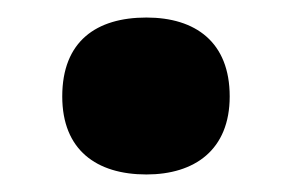

<svg xmlns="http://www.w3.org/2000/svg" viewBox="-20 -431 332 219"><path d="M51 -321C51 -260 90 -232 147 -232C202 -232 242 -260 242 -321C242 -383 203 -411 147 -411C90 -411 51 -384 51 -321Z"/></svg>

Font: Noto Sans Khmer UI ExtraCondensed ExtraBold
Style: Regular
Weight: 800
Width: 2
Designer: Danh Hong and the Monotype Design Team
Foundry: Monotype Imaging Inc.
Version: Version 2.002